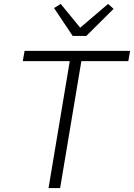

<svg xmlns="http://www.w3.org/2000/svg" viewBox="-20 -957 682 977"><path d="M394 -646 286 0H227L335 -646H96L105 -698H642L633 -646ZM350 -774 255 -916 289 -937 388 -816 530 -937 558 -912 419 -774Z"/></svg>

Font: IBM Plex Mono Light
Style: Italic
Weight: 300
Italic angle: -9°
Monospace: yes
Designer: Mike Abbink, Paul van der Laan, Pieter van Rosmalen
Foundry: Bold Monday
Version: Version 2.3